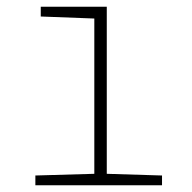

<svg xmlns="http://www.w3.org/2000/svg" viewBox="-20 -550 570 570"><path d="M85 0V-29L260 -34V-495L101 -501V-530H297V-34L461 -29V0Z"/></svg>

Font: Noto Sans Mono Condensed ExtraLight
Style: Regular
Weight: 200
Width: 3
Designer: Monotype Design Team
Foundry: Monotype Imaging Inc.
Version: Version 2.014; ttfautohint (v1.8.4.7-5d5b)